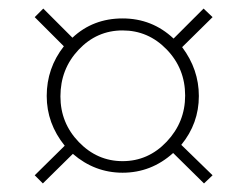

<svg xmlns="http://www.w3.org/2000/svg" viewBox="-20 -559 574 448"><path d="M149 -471Q197 -516 266 -516Q335 -516 385 -469L455 -539L476 -519L405 -449Q444 -397 444 -335Q444 -271 403 -221L476 -150L456 -131L384 -202Q333 -156 266 -156Q201 -156 150 -200L80 -131L61 -150L131 -219Q89 -271 89 -335Q89 -400 129 -451L61 -519L81 -539ZM266 -183Q326 -183 369 -228.5Q412 -274 412 -336Q412 -399 369 -443.5Q326 -488 266 -488Q206 -488 163.5 -443Q121 -398 121 -334Q121 -272 164 -227.5Q207 -183 266 -183Z"/></svg>

Font: Raleway-v4020 ExtraLight
Style: Regular
Weight: 275
Designer: Matt McInerney, Pablo Impallari, Rodrigo Fuenzalida
Foundry: Matt McInerney, Pablo Impallari, Rodrigo Fuenzalida
Version: Version 4.020;PS 004.020;hotconv 1.0.88;makeotf.lib2.5.64775